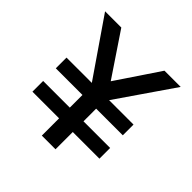

<svg xmlns="http://www.w3.org/2000/svg" viewBox="-166 -771 912 912"><g transform="rotate(45 290.0 -315.0)"><path d="M241 0V-116H62V-188H241V-273H62V-345H232L36 -630H145L290 -414L435 -630H544L348 -345H512V-273H333V-188H512V-116H333V0Z"/></g></svg>

Font: Sometype Mono Medium
Style: Regular
Weight: 500
Monospace: yes
Designer: Ryoichi Tsunekawa
Foundry: Dharma Type
Version: Version 1.000; ttfautohint (v1.8.3)